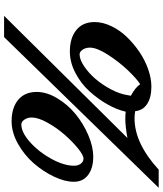

<svg xmlns="http://www.w3.org/2000/svg" viewBox="51 -785 793 935"><g transform="rotate(90 447.5 -317.5)"><path d="M57.1 59.1 651.9 -541.5Q594.7 -531.2 560.1 -531.2Q538.1 -531.2 523.9 -533.2Q514.6 -491.2 488.5 -444.8Q462.4 -398.4 424.8 -356.9Q387.2 -315.4 335.4 -288.3Q283.7 -261.2 230.5 -261.2Q165.5 -261.2 126.5 -292.5Q87.4 -323.7 87.4 -381.8Q87.4 -421.4 107.2 -462.9Q127 -504.4 159.9 -538.6Q192.9 -572.8 233.2 -600.1Q273.4 -627.4 317.9 -642.8Q362.3 -658.2 401.4 -658.2Q454.6 -658.2 486.1 -637.7Q517.6 -617.2 521.5 -579.1Q540 -576.2 556.6 -576.2Q677.7 -576.2 806.2 -693.8H894.5L160.6 59.1ZM244.6 -308.6Q270 -308.6 302.7 -330.6Q335.4 -352.5 364.3 -386Q393.1 -419.4 415.5 -462.2Q438 -504.9 443.4 -543Q446.3 -554.7 446.3 -558.1Q402.3 -582.5 390.6 -604Q362.8 -586.4 321.8 -543.2Q280.8 -500 246.3 -446.3Q211.9 -392.6 211.9 -358.9Q211.9 -338.4 221.9 -323.5Q231.9 -308.6 244.6 -308.6ZM570.3 22.5Q504.9 22.5 466.3 -9.5Q427.7 -41.5 427.7 -99.6Q427.7 -148.4 458.3 -199.5Q488.8 -250.5 535.2 -288.6Q581.5 -326.7 637.7 -350.8Q693.8 -375 743.2 -375Q798.8 -375 832 -350.1Q865.2 -325.2 865.2 -280.8Q865.2 -236.8 840.1 -183.8Q814.9 -130.9 775.1 -85.2Q735.4 -39.6 680.2 -8.5Q625 22.5 570.3 22.5ZM585.9 -24.9Q625 -24.9 673.1 -68.1Q721.2 -111.3 754.2 -172.4Q787.1 -233.4 787.1 -281.7Q787.1 -301.3 777.1 -314.5Q767.1 -327.6 752.4 -327.6Q735.8 -327.6 702.1 -300.3Q668.5 -272.9 635.3 -234.9Q602.1 -196.8 577.1 -151.9Q552.2 -106.9 552.2 -75.7Q552.2 -55.2 562.5 -40Q572.8 -24.9 585.9 -24.9Z"/></g></svg>

Font: Elstob Grade
Style: Italic
Weight: 400
Italic angle: -20°
Designer: Peter S. Baker
Version: Version 1.015